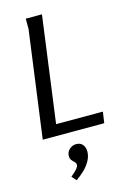

<svg xmlns="http://www.w3.org/2000/svg" viewBox="-147 -792 765 1146"><g transform="rotate(-15 235.5 -219.0)"><path d="M234 -724 146 -69H435L425 0H45L134 -659V-724ZM230 77Q257 77 270.5 94Q284 111 284 136Q284 166 268 194.5Q252 223 227.5 246Q203 269 178 286L153 258Q162 250 173.5 240Q185 230 194 218.5Q203 207 203 196Q203 186 194.5 178.5Q186 171 178 161Q170 151 170 135Q170 110 188.5 93.5Q207 77 230 77Z"/></g></svg>

Font: Rosario
Style: Italic
Weight: 400
Italic angle: -8.05°
Designer: Hector Gatti
Foundry: Omnibus Type
Version: Version 1.201